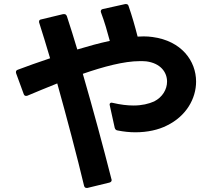

<svg xmlns="http://www.w3.org/2000/svg" viewBox="-20 -849 1040 939"><path d="M555 -211C585 -205 614 -202 642 -202C701 -202 755 -214 796 -235C891 -281 939 -367 939 -450C939 -551 868 -649 726 -668C712 -670 698 -671 683 -671L653 -670C640 -721 626 -770 609 -819C607 -826 603 -829 597 -829H592L484 -805C477 -804 473 -800 473 -794C473 -792 473 -790 474 -788C492 -740 505 -694 517 -649C465 -638 411 -623 358 -607C341 -662 325 -717 307 -770C304 -777 300 -780 294 -780H289L181 -754C174 -753 171 -749 171 -743C171 -741 171 -739 172 -737C189 -685 206 -627 225 -564C167 -545 113 -525 67 -508C61 -506 58 -502 58 -497C58 -495 58 -493 59 -490L96 -389C98 -383 102 -380 107 -380C109 -380 111 -380 114 -381C157 -399 207 -420 260 -441C304 -284 359 -76 391 59C393 67 397 70 403 70H408L515 44C522 42 526 38 526 32C526 30 526 29 525 27C484 -134 436 -312 385 -488C486 -523 587 -550 663 -550C674 -550 685 -550 695 -549C765 -540 797 -496 797 -450C797 -412 775 -374 734 -353C707 -341 674 -333 633 -333C603 -333 569 -337 531 -346C522 -349 516 -345 516 -337C516 -336 516 -335 517 -333L541 -224C543 -217 547 -212 555 -211Z"/></svg>

Font: LINE Seed JP_OTF Bold
Style: Regular
Weight: 700
Designer: LINE & Fontrix & Fontworks
Version: Version 1.009